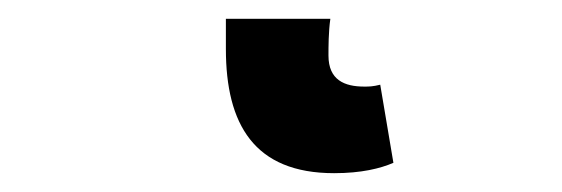

<svg xmlns="http://www.w3.org/2000/svg" viewBox="-20 34 597 204"><path d="M335 218C364 218 384 213 398 207L384 124C376 126 372 126 367 126C346 126 329 119 329 93C329 84 329 68 331 54H220V86C220 166 250 218 335 218Z"/></svg>

Font: Source Sans Pro
Style: Bold
Weight: 700
Designer: Paul D. Hunt
Foundry: Adobe Systems Incorporated
Version: Version 3.006;hotconv 1.0.111;makeotfexe 2.5.65597